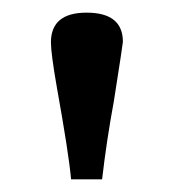

<svg xmlns="http://www.w3.org/2000/svg" viewBox="-20 -743 273 302"><path d="M91.8 -460.9Q88.4 -500 69.3 -606.4Q60.1 -659.2 60.1 -676.3Q60.1 -723.1 116.2 -723.1Q173.3 -723.1 173.3 -677.2Q173.3 -674.3 159.2 -584.5Q147.5 -521 140.6 -460.9Z"/></svg>

Font: Elstob 6pt Medium
Style: Regular
Weight: 500
Designer: Peter S. Baker
Version: Version 1.015